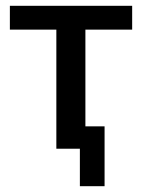

<svg xmlns="http://www.w3.org/2000/svg" viewBox="-20 -512 488 661"><path d="M255 129V0H174V-410H14V-492H435V-410H274V-77H340V129Z"/></svg>

Font: Nunito Sans 10pt SemiCondensed SemiBold
Style: Regular
Weight: 600
Width: 4
Designer: Vernon Adams
Foundry: Vernon Adams
Version: Version 3.101;gftools[0.9.27]